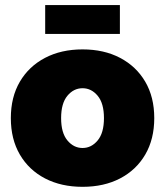

<svg xmlns="http://www.w3.org/2000/svg" viewBox="-20 -721 647 753"><path d="M303.7 11.7Q220.2 11.7 156.7 -21.2Q93.3 -54.2 57.9 -114.7Q22.5 -175.3 22.5 -257.8Q22.5 -340.3 57.9 -400.6Q93.3 -460.9 156.7 -494.1Q220.2 -527.3 303.7 -527.3Q387.7 -527.3 450.9 -494.1Q514.2 -460.9 549.6 -400.6Q585 -340.3 585 -257.8Q585 -175.3 549.6 -114.7Q514.2 -54.2 450.9 -21.2Q387.7 11.7 303.7 11.7ZM303.7 -140.6Q338.4 -140.6 363 -170.2Q387.7 -199.7 387.7 -257.8Q387.7 -315.9 363 -345.5Q338.4 -375 303.7 -375Q269 -375 244.4 -345.5Q219.7 -315.9 219.7 -257.8Q219.7 -199.7 244.4 -170.2Q269 -140.6 303.7 -140.6ZM450.2 -701.2V-587.9H157.2V-701.2Z"/></svg>

Font: Inter Display Black
Style: Regular
Weight: 900
Designer: Rasmus Andersson
Foundry: rsms
Version: Version 4.000;git-a52131595